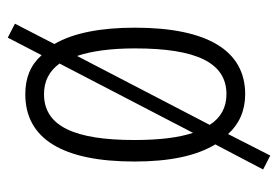

<svg xmlns="http://www.w3.org/2000/svg" viewBox="-128 -498 699 482"><g transform="rotate(-90 221.0 -256.5)"><path d="M393 -267C393 -352 380 -421 352 -469L403 -568L368 -586L324 -501C299 -529 267 -542 226 -542C114 -542 57 -448 57 -268C57 -180 71 -113 100 -65L37 55L72 73L126 -33C151 -5 185 10 226 10C335 10 393 -84 393 -267ZM111 -268C111 -417 145 -495 226 -495C259 -495 284 -482 303 -456L129 -121C117 -157 111 -206 111 -268ZM341 -267C341 -112 305 -37 226 -37C193 -37 167 -51 149 -79L322 -412C334 -377 341 -328 341 -267Z"/></g></svg>

Font: Noto Sans Arabic UI XCn Lt
Style: Regular
Weight: 300
Width: 2
Designer: Monotype Design Team, Nadine Chahine and Nizar Qandah
Foundry: Monotype Imaging Inc.
Version: Version 2.010